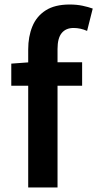

<svg xmlns="http://www.w3.org/2000/svg" viewBox="-20 -831 431 851"><path d="M105 0V-612Q105 -669 123.5 -714Q142 -759 182.5 -785Q223 -811 289 -811Q320 -811 346 -805.5Q372 -800 391 -793L366 -694Q337 -707 306 -707Q272 -707 253.5 -684.5Q235 -662 235 -614V0ZM30 -451V-549L112 -555H344V-451Z"/></svg>

Font: Noto Sans JP SemiBold
Style: Regular
Weight: 600
Designer: Ryoko NISHIZUKA  (kana, bopomofo & ideographs); Paul D. Hunt (Latin, Greek & Cyrillic); Sandoll Communications , Soo-you
Foundry: Adobe
Version: Version 2.004-H2;hotconv 1.0.118;makeotfexe 2.5.65603